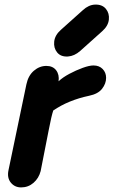

<svg xmlns="http://www.w3.org/2000/svg" viewBox="-20 -816 494 836"><path d="M72 0Q103 0 126 -20Q149 -40 157 -71L192 -249Q204 -312 212 -335Q278 -380 368 -399Q407 -407 424.5 -429.5Q442 -452 442 -477Q442 -500 427 -515.5Q412 -531 387 -531Q369 -531 340 -520.5Q311 -510 282 -494.5Q253 -479 235 -462Q239 -491 224.5 -510Q210 -529 182 -529Q152 -529 127.5 -508Q103 -487 95 -449L17 -75Q10 -42 27 -21Q44 0 72 0ZM276 -570Q304 -572 329 -594L425 -680Q451 -703 454 -730.5Q457 -758 441 -777.5Q425 -797 394 -796Q366 -795 341 -772L245 -686Q219 -663 216 -635Q213 -607 229 -587.5Q245 -568 276 -570Z"/></svg>

Font: Balsamiq Sans
Style: Bold Italic
Weight: 700
Italic angle: -12°
Designer: Michael Angeles
Foundry: Balsamiq SRL
Version: Version 1.020; ttfautohint (v1.8.4.7-5d5b);gftools[0.9.26]